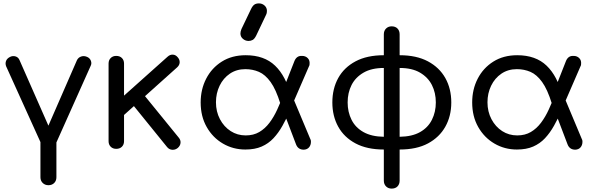

<svg xmlns="http://www.w3.org/2000/svg" viewBox="-20 -876 3512 1130"><path d="M266 -1Q235 -1 222 -31L16 -486Q10 -502 15.5 -517Q21 -532 39 -541Q55 -549 71.5 -544Q88 -539 95 -522L288 -84H242L433 -522Q441 -538 458 -543.5Q475 -549 493 -541Q509 -534 515 -518Q521 -502 513 -487L309 -31Q295 -1 266 -1ZM265 214Q245 214 231.5 201Q218 188 218 167V-63Q218 -84 231.5 -97Q245 -110 265 -110Q286 -110 299 -97Q312 -84 312 -63V167Q312 188 299 201Q286 214 265 214Z M704 -194 647 -257 966 -542Q980 -555 996.5 -554.5Q1013 -554 1025 -540Q1038 -526 1037.5 -509.5Q1037 -493 1023 -480ZM664 0Q644 0 631.5 -12.5Q619 -25 619 -45V-502Q619 -522 631.5 -534.5Q644 -547 664 -547Q685 -547 697.5 -534.5Q710 -522 710 -502V-45Q710 -25 697.5 -12.5Q685 0 664 0ZM1026 -5Q1011 7 993 5.5Q975 4 963 -11L754 -269L818 -329L1032 -66Q1044 -52 1042.5 -35Q1041 -18 1026 -5Z M1424 4Q1352 4 1292 -31Q1232 -66 1196.5 -128.5Q1161 -191 1161 -273Q1161 -350 1193.5 -413Q1226 -476 1285.5 -513.5Q1345 -551 1426 -551Q1535 -551 1599 -489.5Q1663 -428 1692 -312L1630 -266Q1604 -350 1572.5 -393.5Q1541 -437 1504 -453Q1467 -469 1424 -469Q1372 -469 1333 -442.5Q1294 -416 1272.5 -371.5Q1251 -327 1251 -274Q1251 -219 1274.5 -174.5Q1298 -130 1337.5 -104.5Q1377 -79 1426 -79Q1472 -79 1506 -99Q1540 -119 1566 -153.5Q1592 -188 1612 -232Q1632 -276 1650 -323L1688 -227Q1666 -178 1642.5 -136Q1619 -94 1589.5 -62.5Q1560 -31 1520 -13.5Q1480 4 1424 4ZM1768 5Q1734 5 1722 -27L1627 -277L1693 -328L1807 -56Q1809 -53 1809.5 -48.5Q1810 -44 1810 -42Q1810 -22 1799 -9Q1788 4 1768 5ZM1681 -215 1626 -296 1713 -517Q1719 -532 1730 -540Q1741 -548 1758 -547Q1778 -547 1791 -534Q1804 -521 1802 -500Q1802 -498 1801.5 -494Q1801 -490 1799 -487ZM1443 -635Q1424 -635 1409.5 -647.5Q1395 -660 1395 -679Q1395 -685 1396.5 -691Q1398 -697 1401 -705L1457 -822Q1466 -841 1476.5 -848.5Q1487 -856 1504 -856Q1523 -856 1537 -843.5Q1551 -831 1551 -812Q1551 -807 1550 -801Q1549 -795 1546 -789L1488 -667Q1478 -647 1467 -641Q1456 -635 1443 -635Z M2332 4V-71Q2405 -72 2452 -98.5Q2499 -125 2522 -171Q2545 -217 2545 -273Q2545 -330 2522 -375.5Q2499 -421 2452 -448.5Q2405 -476 2332 -476V-551Q2431 -551 2498.5 -515Q2566 -479 2601 -416.5Q2636 -354 2636 -273Q2636 -193 2601 -130.5Q2566 -68 2499 -32Q2432 4 2332 4ZM2239 4Q2140 4 2072.5 -32Q2005 -68 1970.5 -130.5Q1936 -193 1936 -273Q1936 -354 1970.5 -416.5Q2005 -479 2072.5 -515Q2140 -551 2239 -551V-476Q2167 -476 2119.5 -448.5Q2072 -421 2049 -375.5Q2026 -330 2026 -273Q2026 -217 2049 -171Q2072 -125 2119.5 -98.5Q2167 -72 2239 -71ZM2285 234Q2265 234 2252 221Q2239 208 2239 187V-674Q2239 -695 2252 -708Q2265 -721 2285 -721Q2307 -721 2319.5 -708Q2332 -695 2332 -674V187Q2332 208 2319.5 221Q2307 234 2285 234Z M3022 4Q2950 4 2890 -31Q2830 -66 2794.5 -128.5Q2759 -191 2759 -273Q2759 -350 2791.5 -413Q2824 -476 2883.5 -513.5Q2943 -551 3024 -551Q3133 -551 3197 -489.5Q3261 -428 3290 -312L3228 -266Q3202 -350 3170.5 -393.5Q3139 -437 3102 -453Q3065 -469 3022 -469Q2970 -469 2931 -442.5Q2892 -416 2870.5 -371.5Q2849 -327 2849 -274Q2849 -219 2872.5 -174.5Q2896 -130 2935.5 -104.5Q2975 -79 3024 -79Q3070 -79 3104 -99Q3138 -119 3164 -153.5Q3190 -188 3210 -232Q3230 -276 3248 -323L3286 -227Q3264 -178 3240.5 -136Q3217 -94 3187.5 -62.5Q3158 -31 3118 -13.5Q3078 4 3022 4ZM3366 5Q3332 5 3320 -27L3225 -277L3291 -328L3405 -56Q3407 -53 3407.5 -48.5Q3408 -44 3408 -42Q3408 -22 3397 -9Q3386 4 3366 5ZM3279 -215 3224 -296 3311 -517Q3317 -532 3328 -540Q3339 -548 3356 -547Q3376 -547 3389 -534Q3402 -521 3400 -500Q3400 -498 3399.5 -494Q3399 -490 3397 -487Z"/></svg>

Font: Comfortaa SemiBold
Style: Regular
Weight: 600
Designer: Johan Aakerlund
Foundry: Johan Aakerlund
Version: Version 3.104; ttfautohint (v1.8.1.43-b0c9)